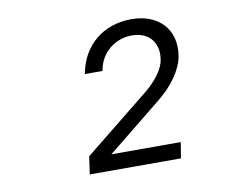

<svg xmlns="http://www.w3.org/2000/svg" viewBox="-58 -907 716 597"><g transform="rotate(-10 300.0 -608.5)"><path d="M180 -382H468L476 -432H257L428 -570C476 -608 509 -655 516 -697C529 -779 477 -835 391 -835C301 -835 235 -780 219 -692H275C283 -747 329 -785 384 -785C436 -785 468 -749 459 -695C455 -667 430 -634 398 -607L188 -438Z"/></g></svg>

Font: JetBrains Mono ExtraLight
Style: Italic
Weight: 240
Italic angle: -9°
Monospace: yes
Designer: Philipp Nurullin, Konstantin Bulenkov
Foundry: JetBrains
Version: Version 2.305